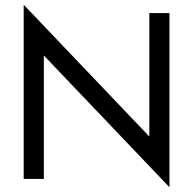

<svg xmlns="http://www.w3.org/2000/svg" viewBox="-20 -755 815 810"><path d="M695 -700V35L165 -521V0H80V-735L610 -179V-700Z"/></svg>

Font: Venryn Sans
Style: Regular
Weight: 400
Designer: Owen Earl, indestructible type* (font) & Cristiano Sobral (main changes)
Version: Version 3.600; ttfautohint (v1.8.3)